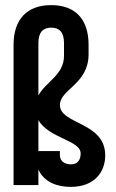

<svg xmlns="http://www.w3.org/2000/svg" viewBox="-20 -723 455 750"><path d="M33 -548V0H130V-61C152 -11 204 7 256 7C351 7 391 -53 391 -116C391 -248 214 -236 214 -313C214 -374 326 -394 326 -511V-548C326 -647 275 -703 180 -703C85 -703 33 -647 33 -548ZM130 -555C130 -598 149 -615 180 -615C211 -615 230 -598 230 -555V-505C230 -430 159 -404 130 -350ZM130 -133V-254C170 -183 295 -175 295 -124C295 -103 287 -81 257 -81C247 -81 214 -84 214 -118V-133Z"/></svg>

Font: Modon Arabic
Style: Bold
Weight: 700
Designer: Ahmedzaza
Foundry: Ahmedzaza
Version: Version 2.010